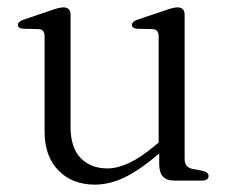

<svg xmlns="http://www.w3.org/2000/svg" viewBox="-20 -490 628 521"><path d="M101 -133V-391.5Q101 -410 85 -411L43.5 -412Q28.5 -413 28.5 -422.5Q28.5 -431.5 45 -437L117.5 -461.5Q141 -470 152 -470Q171.5 -470 171.5 -449.5V-145Q171.5 -89 199 -61Q226.5 -33 271.5 -33Q299 -33 331.2 -48.2Q363.5 -63.5 402.5 -96.5L410.5 -103V-391.5Q410.5 -410 394 -411L353 -412Q338 -413 338 -422.5Q338 -431.5 354 -437L427 -461.5Q450.5 -470 461.5 -470Q481 -470 481 -449.5V-58Q481 -36 503 -31.5L529.5 -26.5Q546 -22.5 546 -12.5Q546 0 527.5 0H452Q412 0 412 -44.5V-73.5Q358 -27.5 317.2 -8.2Q276.5 11 237.5 11Q176 11 138.5 -27.5Q101 -66 101 -133Z"/></svg>

Font: Fraunces 9pt Light
Style: Regular
Weight: 300
Version: Version 1.000;[0bf87f6ff]